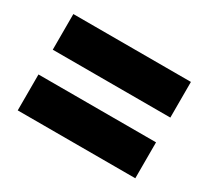

<svg xmlns="http://www.w3.org/2000/svg" viewBox="-82 -658 665 611"><g transform="rotate(30 250.0 -352.0)"><path d="M34 -398V-529H466V-398ZM34 -175V-307H466V-175Z"/></g></svg>

Font: Noto Sans Thai Looped UI Condensed Black
Style: Regular
Weight: 900
Width: 3
Designer: Cadson Demak Team
Foundry: Cadson Demak Co., Ltd.
Version: Version 1.000; ttfautohint (v1.8.4.7-5d5b)